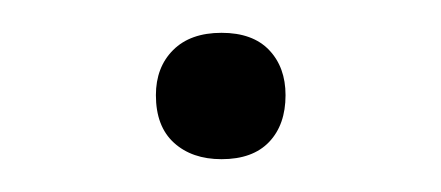

<svg xmlns="http://www.w3.org/2000/svg" viewBox="-20 -412 269 117"><path d="M115 -315Q97 -315 86 -325Q75 -335 75 -354Q75 -371 85.5 -381.5Q96 -392 115 -392Q134 -392 144 -381.5Q154 -371 154 -354Q154 -336 144 -325.5Q134 -315 115 -315Z"/></svg>

Font: Onest Thin
Style: Regular
Weight: 250
Designer: Dmitri Voloshin, Andrey Kudryavtsev
Foundry: Dmitri Voloshin, Andrey Kudryavtsev
Version: Version 1.000;gftools[0.9.33]